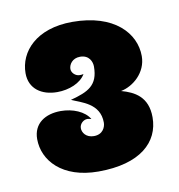

<svg xmlns="http://www.w3.org/2000/svg" viewBox="-53 -770 447 479"><g transform="rotate(-10 170.0 -530.5)"><path d="M250 -529C281 -535 316 -564 316 -606C316 -664 266 -720 160 -720C68 -720 23 -668 23 -614C23 -574 54 -554 93 -554C123 -554 153 -566 165 -587C161 -586 158 -586 155 -586C145 -586 135 -595 135 -605C135 -616 144 -631 164 -631C187 -631 194 -613 194 -601C194 -553 168 -541 123 -529C147 -518 194 -508 194 -459C194 -448 187 -430 164 -430C144 -430 135 -444 135 -455C135 -466 145 -475 155 -475C158 -475 161 -474 165 -473C153 -494 123 -506 93 -506C54 -506 23 -487 23 -447C23 -393 68 -341 160 -341C266 -341 316 -388 316 -451C316 -503 283 -520 250 -529Z"/></g></svg>

Font: Spicy Rice
Style: Regular
Weight: 400
Designer: Astigmatic (AOETI)
Foundry: Astigmatic (AOETI)
Version: Version 1.000